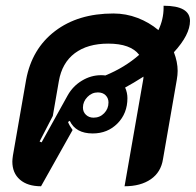

<svg xmlns="http://www.w3.org/2000/svg" viewBox="-20 -640 682 669"><path d="M586 -458Q599 -424 599 -393Q599 -379 596 -362L548 -86Q541 -40 505.5 -15.5Q470 9 414 9L478 -357Q480 -367 480 -373Q444 -350 416 -335Q424 -317 424 -298Q424 -245 389.5 -210Q355 -175 303 -175Q244 -175 223 -219L217 -215Q222 -202 233 -187L123 9Q76 9 49.5 -14Q23 -37 23 -77Q23 -84 25 -98L71 -362Q91 -470 171.5 -531.5Q252 -593 375 -593Q419 -593 459.5 -577.5Q500 -562 532 -535Q550 -573 550 -613V-620Q642 -620 642 -567Q642 -519 586 -458ZM332 -378Q342 -378 347 -377Q415 -405 465 -449Q435 -488 357 -488Q285 -488 240.5 -454.5Q196 -421 185 -357L164 -236L118 -147L125 -144L216 -308Q234 -340 265.5 -359Q297 -378 332 -378ZM358 -283Q358 -298 348 -308Q338 -318 321 -318Q300 -318 284.5 -302Q269 -286 269 -265Q269 -250 279.5 -240Q290 -230 306 -230Q328 -230 343 -245.5Q358 -261 358 -283Z"/></svg>

Font: K2D
Style: Bold Italic
Weight: 700
Italic angle: -10°
Designer: Katatrad Aksorn Co.,Ltd.
Foundry: Cadson Demak Co.,Ltd.
Version: Version 1.000; ttfautohint (v1.6)